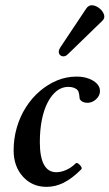

<svg xmlns="http://www.w3.org/2000/svg" viewBox="-20 -714 426 747"><path d="M161 13Q105 13 69 -27Q33 -67 33 -129Q33 -175 45.5 -218Q58 -261 81 -297Q104 -333 135 -359.5Q166 -386 202 -401Q238 -416 278 -416Q304 -416 324.5 -408.5Q345 -401 357 -388.5Q369 -376 369 -360Q369 -342 354 -328Q339 -314 320 -314Q299 -314 290 -329Q289 -343 287 -351.5Q285 -360 282 -363Q277 -369 267.5 -372.5Q258 -376 246 -376Q221 -376 201 -360.5Q181 -345 166 -316.5Q151 -288 143 -248.5Q135 -209 135 -161Q135 -103 151 -73.5Q167 -44 199 -44Q218 -44 238 -53Q258 -62 274 -78Q278 -82 284.5 -77.5Q291 -73 295.5 -66Q300 -59 296 -55Q261 -20 228.5 -3.5Q196 13 161 13ZM244 -503Q234 -493 223.5 -495Q213 -497 209.5 -506.5Q206 -516 215 -530L315 -680Q325 -695 339.5 -693.5Q354 -692 367 -681.5Q380 -671 384.5 -657.5Q389 -644 379 -634Z"/></svg>

Font: Junicode VF
Style: Italic
Weight: 400
Italic angle: -11°
Designer: Peter S. Baker
Version: Version 2.209